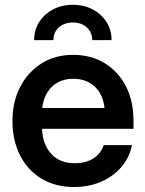

<svg xmlns="http://www.w3.org/2000/svg" viewBox="-20 -751 593 783"><path d="M282.2 11.7Q205.1 11.7 148.4 -22.9Q91.8 -57.6 61.3 -118.4Q30.8 -179.2 30.8 -257.3Q30.8 -335.9 62.3 -396.7Q93.8 -457.5 149.4 -492.4Q205.1 -527.3 277.3 -527.3Q351.6 -527.3 407.2 -493.2Q462.9 -459 493.7 -398.7Q524.4 -338.4 524.4 -259.3V-225.6H151.4Q153.8 -162.6 188.5 -124Q223.1 -85.4 285.2 -85.4Q331.5 -85.4 361.8 -105.7Q392.1 -126 402.8 -159.2H518.1Q508.3 -108.9 475.3 -70.3Q442.4 -31.7 392.6 -10Q342.8 11.7 282.2 11.7ZM152.3 -310.5H406.2Q400.4 -365.7 366.5 -397.7Q332.5 -429.7 279.3 -429.7Q225.6 -429.7 192.1 -397.7Q158.7 -365.7 152.3 -310.5ZM277.3 -731.4Q323.2 -731.4 358.9 -712.2Q394.5 -692.9 414.8 -660.4Q435.1 -627.9 435.1 -587.4H356Q356 -619.1 334 -639.2Q312 -659.2 277.3 -659.2Q242.2 -659.2 220 -639.2Q197.8 -619.1 197.8 -587.4H119.1Q119.1 -627.9 139.4 -660.4Q159.7 -692.9 195.3 -712.2Q231 -731.4 277.3 -731.4Z"/></svg>

Font: Inter Display SemiBold
Style: Regular
Weight: 600
Designer: Rasmus Andersson
Foundry: rsms
Version: Version 4.001;git-9221beed3